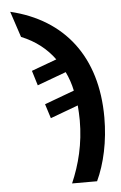

<svg xmlns="http://www.w3.org/2000/svg" viewBox="-64 -809 692 1094"><g transform="rotate(-5 281.5 -262.5)"><path d="M303 240H446C491 144 519 18 519 -119C519 -466 342 -692 37 -765L86 -617C168 -584 230 -534 275 -472L131 -419L157 -334L322 -395C338 -362 351 -325 359 -286L189 -223L215 -141L374 -200C376 -175 378 -141 378 -115C378 20 348 136 303 240Z"/></g></svg>

Font: Noto Sans Mono SemiCondensed ExtraBold
Style: Regular
Weight: 800
Width: 4
Designer: Monotype Design Team
Foundry: Monotype Imaging Inc.
Version: Version 2.014